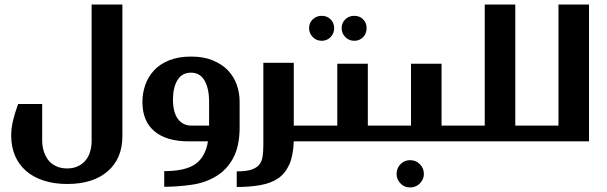

<svg xmlns="http://www.w3.org/2000/svg" viewBox="-20 -617 2649 838"><path d="M164.1 -163.1V-4.9Q164.1 20 170.4 41Q177.2 63.5 189.9 80.6Q202.6 97.7 224.1 107.9Q245.1 118.2 272.9 118.2Q300.8 118.2 321.3 107.9Q342.3 97.7 355 81.1Q368.2 64.5 374 42.5Q379.9 21.5 379.9 -2.9V-597.2H514.2V-22.9Q514.2 74.7 450.2 130.4Q386.7 186 272.9 186Q216.8 186 171.4 171.4Q126 156.7 94.7 129.9Q62.5 102.1 45.9 63.5Q28.8 23.4 28.8 -25.9Q28.8 -55.7 36.6 -89.8Q43 -118.2 59.1 -163.1Z M601.6 -171.9Q601.6 -210.4 614.3 -247.1Q626.5 -281.7 652.8 -310.5Q677.7 -337.4 718.8 -354Q759.3 -370.1 814 -370.1Q869.1 -370.1 908.7 -353.5Q949.7 -336.4 974.6 -310.1Q1001 -282.2 1013.2 -247.6Q1025.9 -211.9 1025.9 -172.9V-62Q1025.9 21 997.6 73.2Q970.2 124 923.8 151.9Q876.5 180.7 818.8 189Q756.3 198.2 696.8 198.2V129.9Q788.1 129.9 832 99.6Q876.5 68.8 887.7 0H803.7Q707 0 654.3 -43.9Q601.6 -87.9 601.6 -171.9ZM892.6 -172.9Q892.6 -231 872.6 -265.6Q853 -299.8 814 -299.8Q773.9 -299.8 754.4 -267.1Q734.9 -234.4 734.9 -182.1Q734.9 -127.9 756.3 -98.1Q777.8 -68.8 815.9 -68.8H892.6Z M1262.2 -342.8V-68.8H1321.3Q1340.3 -68.8 1340.3 -49.8V-11.2Q1340.3 0 1321.3 0H1262.2Q1259.8 63 1242.7 101.1Q1224.6 140.6 1193.8 161.6Q1162.6 182.6 1116.7 190.9Q1069.8 199.2 1013.2 199.2V130.9Q1054.2 130.9 1075.2 124Q1099.1 116.2 1110.4 103Q1122.6 88.9 1126 66.9Q1129.4 46.4 1129.4 13.2V-342.8Z M1329.1 -494.1Q1329.1 -517.6 1345.2 -532.7Q1360.8 -547.9 1384.3 -547.9Q1407.7 -547.9 1422.9 -532.7Q1438.5 -517.1 1438.5 -494.1Q1438.5 -471.7 1422.9 -455.1Q1407.2 -439 1384.3 -439Q1361.3 -439 1345.2 -455.1Q1329.1 -471.2 1329.1 -494.1ZM1471.2 -494.1Q1471.2 -517.6 1487.3 -532.7Q1502.9 -547.9 1526.4 -547.9Q1549.8 -547.9 1564.9 -532.7Q1580.1 -517.6 1580.1 -494.1Q1580.1 -470.7 1564.9 -455.1Q1549.8 -439 1526.4 -439Q1503.4 -439 1487.3 -455.1Q1471.2 -471.2 1471.2 -494.1ZM1319.3 0Q1300.3 0 1300.3 -13.2V-55.2Q1300.3 -68.8 1319.3 -68.8H1452.1V-338.9H1585.4V-68.8H1643.6Q1661.1 -68.8 1661.1 -49.8V-18.1Q1661.1 0 1643.6 0Z M1641.1 0Q1622.1 0 1622.1 -13.2V-55.2Q1622.1 -68.8 1641.1 -68.8H1773.9V-338.9H1907.2V-68.8H1965.3Q1982.9 -68.8 1982.9 -49.8V-18.1Q1982.9 0 1965.3 0ZM1710.9 142.1Q1710.9 117.7 1728 99.6Q1745.1 82 1770 82Q1794.9 82 1812.5 99.6Q1830.1 117.2 1830.1 142.1Q1830.1 166 1812.5 183.6Q1794.9 201.2 1770 201.2Q1744.6 201.2 1728 183.6Q1710.9 165.5 1710.9 142.1Z M1962.9 0Q1944.8 0 1944.8 -13.2V-55.2Q1944.8 -68.8 1962.9 -68.8H2095.7V-597.2H2229V-68.8H2287.1Q2304.7 -68.8 2304.7 -49.8V-18.1Q2304.7 0 2287.1 0Z M2550.8 -597.2V0H2284.7Q2265.6 0 2265.6 -13.2V-55.2Q2265.6 -68.8 2284.7 -68.8H2417.5V-597.2Z"/></svg>

Font: SimahzazaarabicW05-SemiBold
Style: Regular
Weight: 600
Designer: Ahmed zaza
Foundry: Ahmed zaza
Version: Version 1.001